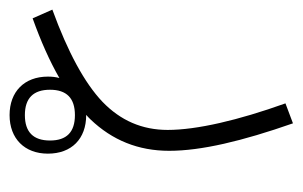

<svg xmlns="http://www.w3.org/2000/svg" viewBox="-218 -185 629 399"><g transform="rotate(90 96.5 14.5)"><path d="M136.2 149.9H135.7C139.2 147 142.1 144 145 141.1C188.5 95.7 210.4 41.5 210.4 -22.5C210.4 -88.9 190.4 -173.8 153.3 -279.8L111.8 -264.2C147 -166 167 -79.6 167 -19.5C167 33.7 147.5 78.6 108.4 116.2C69.3 153.3 5.4 188 -83 220.2L-64.9 261.2C-17.1 244.1 24.4 225.6 59.1 205.6C57.1 212.9 56.2 220.7 56.2 229.5C56.2 278.3 87.4 309.1 136.2 309.1C185.1 309.1 216.3 277.8 216.3 229.5C216.3 180.2 185.5 149.9 136.2 149.9ZM136.2 173.3C171.4 173.3 189 190.4 189 225.1C189 259.8 171.4 277.3 136.2 277.3C101.1 277.3 83.5 259.8 83.5 225.1C83.5 190.4 101.1 173.3 136.2 173.3Z"/></g></svg>

Font: Estedad ExtraLight
Style: Regular
Weight: 200
Designer: Amin Abedi
Version: Version 7.3